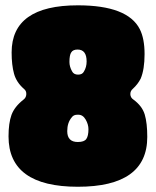

<svg xmlns="http://www.w3.org/2000/svg" viewBox="-20 -692 590 725"><path d="M273.9 -671.9Q461.9 -671.9 507.8 -582Q525.9 -546.4 525.9 -487.8Q525.9 -429.7 511.2 -395Q500.5 -374 481.9 -356.9Q471.7 -348.6 472.2 -335.9Q472.7 -323.2 483.9 -315.9Q517.1 -291.5 526.6 -259.3Q536.1 -227.1 536.1 -174.8Q536.1 13.2 273.9 13.2Q12.2 13.2 12.2 -176.8Q12.2 -227.1 23.4 -258.1Q34.7 -289.1 68.8 -315.9Q78.6 -323.2 79.3 -335.9Q80.1 -348.6 70.8 -356Q42 -380.9 33 -413.6Q23.9 -446.3 23.9 -494.1Q23.9 -671.9 273.9 -671.9ZM314 -204.1Q314 -222.2 303.5 -240.5Q293 -258.8 275.9 -258.8H272Q257.8 -258.8 251 -249Q233.9 -229 233.9 -196.8Q233.9 -155.8 273.9 -155.8Q297.9 -155.8 305.9 -167.2Q314 -178.7 314 -204.1ZM249 -494.1Q242.2 -484.4 242.2 -458Q242.2 -440.4 252 -422.9Q258.3 -410.2 274.9 -410.2Q291 -410.2 296.9 -421.9Q307.1 -438.5 307.1 -460Q307.1 -504.9 272.9 -504.9Q255.4 -504.9 249 -494.1Z"/></svg>

Font: Don José
Style: Regular
Weight: 900
Designer: Cristian Tournier
Version: Version 1.000